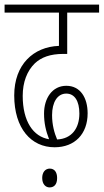

<svg xmlns="http://www.w3.org/2000/svg" viewBox="-20 -642 452 837"><path d="M218 0C306 0 362 -58 362 -148C362 -215 331 -268 269 -268C208 -268 172 -214 172 -147C172 -105 180 -71 194 -35C125 -46 79 -113 79 -224C79 -284 98 -333 132 -366C160 -392 198 -407 257 -407H273V-587H412V-622H0V-587H237V-442C126 -438 42 -361 42 -226C42 -82 116 0 218 0ZM207 -140C207 -196 230 -234 269 -234C305 -234 326 -202 326 -147C326 -83 293 -37 229 -34C217 -62 207 -98 207 -140ZM164 134C164 161 179 175 196 175C216 175 229 162 229 134C229 108 217 93 197 93C178 93 164 108 164 134Z"/></svg>

Font: Noto Sans ExtraCondensed ExtraLight
Style: Regular
Weight: 200
Width: 2
Designer: Monotype Design Team
Foundry: Monotype Imaging Inc.
Version: Version 2.013